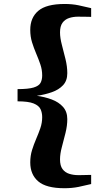

<svg xmlns="http://www.w3.org/2000/svg" viewBox="-20 -830 566 990"><path d="M312 140.5Q218.5 140.5 177.2 105.2Q136 70 136 7.5Q136 -26.5 145.2 -56.2Q154.5 -86 166.5 -113.8Q178.5 -141.5 188 -169Q197.5 -196.5 197.5 -226Q197.5 -249 189 -267.2Q180.5 -285.5 153.5 -296.5Q126.5 -307.5 70.5 -307.5V-370.5Q126.5 -370.5 153.5 -378.8Q180.5 -387 189 -402.8Q197.5 -418.5 197.5 -441Q197.5 -470.5 188 -498.2Q178.5 -526 166.5 -554Q154.5 -582 145.2 -611.8Q136 -641.5 136 -676Q136 -739 177.5 -774.2Q219 -809.5 313 -809.5Q352 -809.5 384.5 -802.8Q417 -796 450 -788V-743Q441 -743.5 428.8 -743.5Q416.5 -743.5 404 -743.8Q391.5 -744 382 -744Q357.5 -744 336.2 -737Q315 -730 302.2 -712.5Q289.5 -695 289.5 -663Q289.5 -635 299 -598.8Q308.5 -562.5 317.8 -524.8Q327 -487 327 -452.5Q327 -414 305 -390.5Q283 -367 247 -354.5Q211 -342 170 -336Q211 -330.5 247 -317Q283 -303.5 305 -278.8Q327 -254 327 -215.5Q327 -182 317.8 -144.8Q308.5 -107.5 299 -72Q289.5 -36.5 289.5 -8Q289.5 24.5 302.5 42Q315.5 59.5 337 66.2Q358.5 73 383 73Q392.5 73 404.8 72.8Q417 72.5 429 72.2Q441 72 450 72V119Q418 127 384.5 133.8Q351 140.5 312 140.5Z"/></svg>

Font: Merriweather 60pt ExtraBold
Style: Regular
Weight: 800
Version: Version 2.100